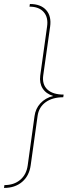

<svg xmlns="http://www.w3.org/2000/svg" viewBox="-59 -760 337 950"><path d="M88.9 -740.2Q142.6 -740.2 169.4 -710.2Q196.3 -680.2 189 -627.9L154.8 -386.2Q148.9 -341.8 175.8 -316.9Q202.6 -292 255.9 -292L253.9 -278.8Q200.7 -278.8 166.7 -254.2Q132.8 -229.5 127 -186L92.8 58.1Q85.4 110.4 50.3 140.1Q15.1 169.9 -39.1 169.9L-37.1 155.8Q10.3 155.8 41 129.9Q71.8 104 78.1 58.1L111.8 -185.1Q116.7 -222.7 141.1 -249Q165.5 -275.4 204.1 -285.2Q168.9 -295.9 152.1 -322.3Q135.3 -348.6 140.1 -386.2L173.8 -627.9Q180.7 -673.8 157.2 -700.4Q133.8 -727.1 86.9 -727.1Z"/></svg>

Font: Human Sans Thin
Style: Italic
Weight: 100
Italic angle: -8°
Designer: Tim Radville
Foundry: Continuum
Version: Version 1.000;FEAKit 1.0